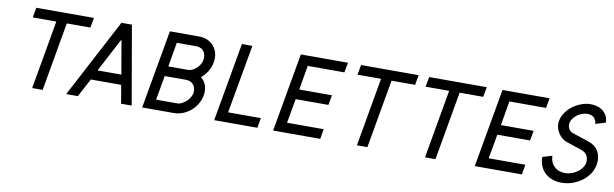

<svg xmlns="http://www.w3.org/2000/svg" viewBox="-43 -1022 4616 1444"><g transform="rotate(10 2265.5 -300.0)"><path d="M572 -524H392L300 0H220L312 -524H132L146 -600H586Z M980 0H899L875 -140H643L569 0H480L796 -600H876ZM863 -216 818 -476 681 -216Z M1456 -302Q1478 -283 1490.5 -258Q1503 -233 1503 -201Q1503 -161 1486.5 -124.5Q1470 -88 1442.5 -60.5Q1415 -33 1378 -16.5Q1341 0 1300 0H1060L1166 -600H1392Q1423 -600 1449.5 -589Q1476 -578 1494.5 -559.5Q1513 -541 1523.5 -515.5Q1534 -490 1534 -460Q1534 -415 1513.5 -373Q1493 -331 1456 -302ZM1378 -524H1232L1200 -338H1346Q1368 -338 1387.5 -348Q1407 -358 1421.5 -373.5Q1436 -389 1444.5 -408Q1453 -427 1453 -446Q1453 -484 1433.5 -504Q1414 -524 1378 -524ZM1346 -262H1186L1153 -76H1313Q1332 -76 1351.5 -86.5Q1371 -97 1387 -112.5Q1403 -128 1412.5 -147.5Q1422 -167 1422 -185Q1422 -221 1402 -241.5Q1382 -262 1346 -262Z M1940 0H1610L1716 -600H1796L1703 -76H1953Z M2420 0H2060L2166 -600H2526L2512 -524H2232L2200 -338H2450L2436 -262H2186L2153 -76H2433Z M3052 -524H2872L2780 0H2700L2792 -524H2612L2626 -600H3066Z M3572 -524H3392L3300 0H3220L3312 -524H3132L3146 -600H3586Z M3960 0H3600L3706 -600H4066L4052 -524H3772L3740 -338H3990L3976 -262H3726L3693 -76H3973Z M4411 -330Q4458 -314 4481 -280Q4504 -246 4504 -201Q4504 -154 4482.5 -115Q4461 -76 4427 -48.5Q4393 -21 4350.5 -5.5Q4308 10 4265 10Q4226 10 4193.5 -1.5Q4161 -13 4137.5 -34.5Q4114 -56 4101 -87Q4088 -118 4088 -156L4161 -178Q4163 -127 4195 -96.5Q4227 -66 4279 -66Q4302 -66 4327.5 -75Q4353 -84 4374 -100Q4395 -116 4408.5 -137.5Q4422 -159 4422 -183Q4422 -209 4410 -229Q4398 -249 4368 -259L4249 -299Q4231 -305 4215.5 -317.5Q4200 -330 4188.5 -346.5Q4177 -363 4170 -382Q4163 -401 4163 -421Q4163 -460 4182.5 -494.5Q4202 -529 4233.5 -554.5Q4265 -580 4303 -595Q4341 -610 4379 -610Q4406 -610 4430.5 -602.5Q4455 -595 4473.5 -580Q4492 -565 4503 -543Q4514 -521 4514 -493L4438 -470Q4433 -502 4416 -518Q4399 -534 4365 -534Q4345 -534 4324 -526Q4303 -518 4285 -503.5Q4267 -489 4255.5 -470Q4244 -451 4244 -430Q4244 -410 4255.5 -394Q4267 -378 4285 -372L4411 -330Z"/></g></svg>

Font: Gauge
Style: Oblique
Weight: 400
Italic angle: -80°
Designer: Daniel Pimley
Foundry: Daniel Pimley
Version: Version 2.0